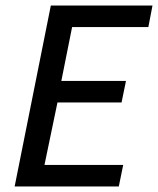

<svg xmlns="http://www.w3.org/2000/svg" viewBox="-20 -675 572 695"><path d="M33 0 164 -655H532L517 -577H241L202 -382H436L420 -304H188L141 -78H426L410 0Z"/></svg>

Font: Source Sans 3 ExtraLight Medium
Style: Italic
Weight: 500
Italic angle: -11°
Version: Version 3.052;hotconv 1.1.0;makeotfexe 2.6.0